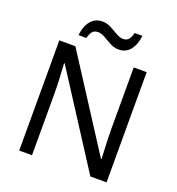

<svg xmlns="http://www.w3.org/2000/svg" viewBox="-159 -1041 1078 1169"><g transform="rotate(20 380.0 -456.5)"><path d="M663 0H558L176 -593H172Q174 -558 177 -506Q180 -454 180 -399V0H97V-714H201L582 -123H586Q585 -139 583.5 -171Q582 -203 580.5 -241Q579 -279 579 -311V-714H663ZM196 -784Q202 -843 230.5 -877.5Q259 -912 306 -912Q336 -912 362.5 -897.5Q389 -883 413 -869Q437 -855 458 -855Q481 -855 493.5 -869.5Q506 -884 513 -913H563Q557 -855 529 -820Q501 -785 454 -785Q426 -785 399.5 -799Q373 -813 348.5 -827.5Q324 -842 302 -842Q278 -842 266 -827.5Q254 -813 247 -784Z"/></g></svg>

Font: Noto IKEA Simplified Chinese
Style: Regular
Weight: 400
Designer: Monotype Design Team
Foundry: Monotype Imaging Inc.
Version: Version 1.100